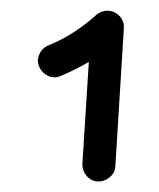

<svg xmlns="http://www.w3.org/2000/svg" viewBox="-20 -764 302 364"><path d="M165 -419.9Q152.3 -420.9 144 -430.9Q135.7 -440.9 136.2 -453.6L148.4 -646.5Q121.1 -630.9 94.2 -619.6Q82.5 -614.7 70.8 -620.4Q59.1 -626 54.2 -637.7Q49.3 -649.4 54.7 -661.4Q60.1 -673.3 72.3 -678.2Q97.7 -688.5 120.1 -703.1Q142.6 -717.8 162.6 -735.8Q172.4 -743.7 183.1 -743.7Q196.8 -743.7 206.3 -733.9Q215.8 -724.1 214.8 -710.4L198.7 -449.2Q198.2 -436.5 188 -428Q177.7 -419.4 165 -419.9Z"/></svg>

Font: Mikhak-FD Bold
Style: Regular
Weight: 700
Designer: Amin Abedi
Version: Version 3.3